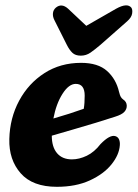

<svg xmlns="http://www.w3.org/2000/svg" viewBox="-20 -692 517 721"><path d="M430 -146.5Q427.5 -110.5 398.5 -74.5Q369.5 -38.5 317.2 -14.5Q265 9.5 193.5 9.5Q102.5 9.5 57.8 -41.2Q13 -92 15 -170Q17 -249 52 -314Q87 -379 147 -417.5Q207 -456 284.5 -456Q348 -456 382 -425.5Q416 -395 427 -347Q430.5 -333 433.8 -327.8Q437 -322.5 442.5 -318.5Q455.5 -310 456 -295.5Q456.5 -282.5 447 -272Q437.5 -261.5 411.5 -253.5Q381.5 -243.5 340 -231Q298.5 -218.5 254.8 -205.8Q211 -193 174.5 -182.5Q174.5 -140 194.2 -116.8Q214 -93.5 250 -93.5Q277.5 -93.5 306 -107.2Q334.5 -121 357.5 -151Q392 -186.5 412.5 -181Q423 -178 427 -168.5Q431 -159 430 -146.5ZM264.5 -377Q238.5 -377 214.8 -339.8Q191 -302.5 180.5 -247Q210 -255.5 240.5 -265.2Q271 -275 294.5 -283.5Q298 -303.5 298 -333Q298 -377 264.5 -377ZM357 -523.5Q336.5 -506 320 -494.5Q303.5 -483 283.5 -483Q263 -483 251.8 -493.8Q240.5 -504.5 231 -523.5L184.5 -616Q177.5 -629.5 178.8 -642.2Q180 -655 190 -663.5Q211.5 -681 235.5 -659.5L304 -595L416.5 -659.5Q457.5 -682 473 -663.5Q478.5 -656 476.2 -641.2Q474 -626.5 457.5 -612Z"/></svg>

Font: Fraunces 144pt S100
Style: Bold Italic
Weight: 700
Italic angle: -16°
Version: Version 1.000; ttfautohint (v1.8.3)